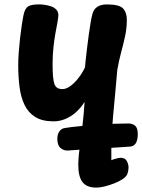

<svg xmlns="http://www.w3.org/2000/svg" viewBox="-20 -571 652 881"><path d="M279.3 16.2Q307.4 11.4 345.5 8.1Q383.6 4.7 424.6 1.5Q465.7 -1.7 503.8 -3.1Q541.9 -4.4 569.3 -4.4Q588.2 -4.2 600.1 5.9Q612 16 612.2 43.3Q612.2 99 577.1 101.6Q554.6 103.3 518.5 105.6Q482.4 107.9 441.1 110.2Q399.8 112.4 360.3 114.9Q320.9 117.4 291 119.7Q273.2 120.7 258.2 108.4Q243.1 96.1 243.1 66.8Q242.9 44.8 252.7 31.4Q262.6 18 279.3 16.2ZM422 289.8Q378.3 289.8 358.8 264.8Q339.2 239.9 339.2 184.9Q339.4 159.1 342.3 134Q345.1 108.9 349.3 77Q353.6 45.1 358.8 1.4Q364.1 -42.2 368.2 -103.6Q351.1 -76.3 328.6 -56.1Q306 -35.9 279.9 -25.1Q253.8 -14.2 226.1 -14.2Q173.2 -14.2 141.1 -34.6Q109 -55 92.2 -90.6Q75.3 -126.1 69.6 -172.2Q63.8 -218.3 63.6 -269Q63.6 -297.3 65.9 -329.9Q68.3 -362.4 71.9 -394.5Q75.6 -426.6 79.8 -454.8Q84 -483.1 88.2 -503.2Q94.6 -532.6 109.2 -541.7Q123.8 -550.9 161.1 -550.9Q169.4 -550.9 183.8 -549Q198.1 -547.1 213.1 -542.3Q228.1 -537.6 238.1 -527.2Q248 -516.9 247.8 -500.2Q246.9 -484.3 242.7 -463.3Q238.4 -442.3 233.7 -414.9Q228.9 -387.6 225.1 -352.5Q221.3 -317.4 221.3 -274Q221.3 -212.2 229.1 -187.2Q236.9 -162.1 266.1 -162.1Q283.7 -162.1 303.1 -176.2Q322.4 -190.3 340.2 -213.3Q357.9 -236.3 370 -261.9Q370.4 -270.8 373.1 -294.6Q375.7 -318.3 379.4 -349.7Q383.2 -381 387.5 -412.9Q391.8 -444.8 396.4 -471Q401.1 -497.2 404.9 -509.7Q417.6 -550.7 470.6 -550.7Q528 -550.7 545 -531.8Q562 -513 562 -480.4Q561.8 -440.1 553.7 -403.6Q545.7 -367 535.6 -329.9Q525.6 -292.8 518.3 -250.7Q513.4 -191.4 508.2 -138.6Q503 -85.7 498.7 -36Q494.4 13.7 492.3 62.7Q490.1 111.8 490.9 164.1Q495.9 161.8 503.6 159.3Q511.3 156.8 519.9 154.8Q528.4 152.9 532.4 152.9Q554.2 152.9 561.9 167.8Q569.7 182.8 569.7 196.1Q569.7 213.3 564.4 227.1Q559.1 240.9 540.7 252.2Q526 261.9 504.7 270.2Q483.3 278.6 461.4 284.2Q439.4 289.8 422 289.8Z"/></svg>

Font: Playpen Sans
Style: Regular
Weight: 400
Designer: Laura Meseguer, Veronika Burian, José Scaglione, Kostas Bartsokas, Vera Evstafieva, Tom Grace, Yorlmar Campos
Foundry: TypeTogether
Version: Version 2.000